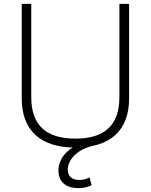

<svg xmlns="http://www.w3.org/2000/svg" viewBox="-20 -750 777 989"><path d="M384 219Q334 219 307.5 195Q281 171 281 126Q281 100 295 71.5Q309 43 342 18Q375 -7 430 -23L468 -1Q416 10 386 31.5Q356 53 342.5 77Q329 101 329 121Q329 177 390 177Q416 177 441 164L452 204Q422 219 384 219ZM368 10Q233 10 162.5 -55Q92 -120 92 -243V-730H141V-250Q141 -142 197.5 -89Q254 -36 368 -36Q482 -36 538.5 -89Q595 -142 595 -250V-730H645V-243Q645 -120 574.5 -55Q504 10 368 10Z"/></svg>

Font: M PLUS 1 Light
Style: Regular
Weight: 300
Designer: Coji Morishita
Foundry: UNDERFOREST DESIGN
Version: Version 1.001